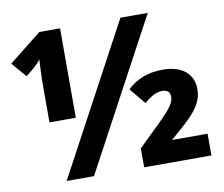

<svg xmlns="http://www.w3.org/2000/svg" viewBox="-78 -810 1055 905"><g transform="rotate(-10 449.0 -357.0)"><path d="M300.8 0 684.1 -713.9H553.2L169.9 0ZM138.2 -286.1H264.2V-713.9H165L8.8 -589.8L69.8 -519L107.9 -549.8C120.1 -561 136.7 -577.6 143.1 -586.9C141.6 -579.6 138.2 -500 138.2 -483.9ZM862.8 0V-104H692.9L765.1 -168C822.3 -221.2 852.1 -262.7 852.1 -318.8C852.1 -395 795.9 -438 708 -438C634.3 -438 582.5 -416.5 536.1 -374L600.1 -296.9C631.3 -325.7 660.2 -339.8 686 -339.8C711.4 -339.8 724.1 -328.6 724.1 -306.2C724.1 -291.5 718.8 -276.9 708 -261.7C697.3 -246.6 677.7 -224.6 648.9 -195.8L541 -90.8V0Z"/></g></svg>

Font: Noto Reveo Sans
Style: Regular
Weight: 800
Designer: Monotype Design Team
Foundry: Monotype Imaging Inc.
Version: Version 2.007